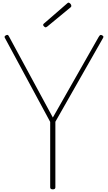

<svg xmlns="http://www.w3.org/2000/svg" viewBox="-20 -1412 813 1446"><path d="M378 14Q358 14 358 -1V-494L17 -1126Q13 -1133 15 -1137.5Q17 -1142 26 -1147Q36 -1151 40 -1148Q44 -1145 49 -1135L378 -527L722 -1132Q729 -1144 734 -1147.5Q739 -1151 747 -1147Q757 -1142 758.5 -1137.5Q760 -1133 756 -1126L397 -495V-1Q397 14 378 14ZM324 -1206Q319 -1206 312 -1212.5Q305 -1219 305 -1224Q305 -1226 306 -1229Q307 -1232 310 -1234L483 -1384Q487 -1387 489.5 -1389.5Q492 -1392 496 -1392Q500 -1392 505.5 -1388Q511 -1384 514 -1378.5Q517 -1373 517 -1368Q517 -1365 516.5 -1363Q516 -1361 513 -1358L336 -1212Q331 -1210 329 -1208Q327 -1206 324 -1206Z"/></svg>

Font: Playwrite CL Thin
Style: Regular
Weight: 100
Designer: Veronika Burian, José Scaglione
Foundry: TypeTogether
Version: Version 1.002